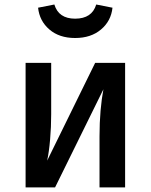

<svg xmlns="http://www.w3.org/2000/svg" viewBox="-20 -815 655 835"><path d="M524.1 -541.5V0H412.8V-222.6Q412.8 -281.5 417.4 -334.1Q422.1 -386.7 429.7 -426.7L219.5 0H91.3V-541.5H202.6V-318.5Q202.6 -262.6 197.9 -208.5Q193.3 -154.4 185.1 -116.4L393.8 -541.5ZM306.7 -649.7Q237.9 -649.7 194.9 -686.7Q151.8 -723.6 145.6 -781.5L216.4 -795.4Q234.9 -733.8 306.7 -733.8Q380 -733.8 398.5 -795.4L469.2 -781.5Q463.1 -723.6 419.2 -686.7Q375.4 -649.7 306.7 -649.7Z"/></svg>

Font: Fira Code Medium
Style: Regular
Weight: 500
Designer: Carrois Corporate, Edenspiekermann AG, Nikita Prokopov
Foundry: Carrois Corporate, Edenspiekermann AG, Nikita Prokopov
Version: Version 6.002